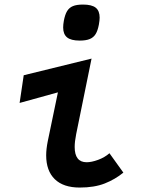

<svg xmlns="http://www.w3.org/2000/svg" viewBox="-20 -816 640 842"><path d="M182.5 -135Q182.5 -162 189.5 -197L234 -411L66 -364.5L84 -486L381.5 -559L314 -227.5Q307.5 -195 307.5 -171.5Q307.5 -104.5 360 -104.5Q381.5 -104.5 410.2 -115Q439 -125.5 460 -144L521 -59Q485 -29.5 439.5 -11.5Q394 6.5 329.5 6.5Q258 6.5 220.2 -30.2Q182.5 -67 182.5 -135ZM257 -695.5Q257 -708.5 260 -725Q265 -752 274.2 -767.2Q283.5 -782.5 299.8 -789.2Q316 -796 344 -796Q382.5 -796 399.8 -782.2Q417 -768.5 417 -738.5Q417 -727.5 413.5 -707.5Q408.5 -681.5 399.5 -666.8Q390.5 -652 374 -645Q357.5 -638 329.5 -638Q291.5 -638 274.2 -652Q257 -666 257 -695.5Z"/></svg>

Font: JuliaMono
Style: Bold Italic
Weight: 700
Italic angle: -9°
Monospace: yes
Designer: cormullion
Foundry: corm
Version: Version 0.057; ttfautohint (v1.8.4)